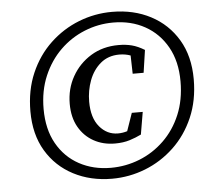

<svg xmlns="http://www.w3.org/2000/svg" viewBox="-51 -734 871 805"><g transform="rotate(-5 385.0 -331.5)"><path d="M388 -29Q451 -29 509 -52Q567 -75 612.5 -119Q658 -163 684 -225Q710 -287 710 -365Q710 -449 676 -509.5Q642 -570 583.5 -602.5Q525 -635 450 -635Q387 -635 329 -611.5Q271 -588 226 -544Q181 -500 154.5 -438Q128 -376 128 -299Q128 -214 162 -153.5Q196 -93 255 -61Q314 -29 388 -29ZM389 17Q299 17 227 -20.5Q155 -58 113.5 -127.5Q72 -197 72 -294Q72 -383 103 -454.5Q134 -526 187.5 -576.5Q241 -627 308.5 -653.5Q376 -680 449 -680Q540 -680 611.5 -642.5Q683 -605 724.5 -535.5Q766 -466 766 -369Q766 -280 735 -208.5Q704 -137 650.5 -86.5Q597 -36 529.5 -9.5Q462 17 389 17ZM414 -129Q364 -129 324.5 -151Q285 -173 262 -213.5Q239 -254 239 -311Q239 -374 268 -425.5Q297 -477 347.5 -508Q398 -539 464 -539Q495 -539 520 -532.5Q545 -526 573 -509L559 -414H513L511 -491Q489 -499 464 -499Q417 -499 385 -472Q353 -445 337 -402.5Q321 -360 321 -313Q321 -245 352.5 -207.5Q384 -170 430 -170Q450 -170 469 -176L495 -251H541L525 -157Q503 -146 476 -137.5Q449 -129 414 -129Z"/></g></svg>

Font: Source Serif Pro SemiBold
Style: Italic
Weight: 600
Italic angle: -12°
Designer: Frank Grießhammer
Foundry: Adobe Systems Incorporated
Version: Version 3.001;hotconv 1.0.111;makeotfexe 2.5.65597